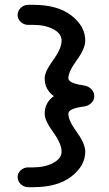

<svg xmlns="http://www.w3.org/2000/svg" viewBox="-20 -663 453 795"><path d="M118 112H97Q79 112 66 99.5Q53 87 53 70Q53 54 66 42Q79 30 97 30H118Q166 30 200.5 11.5Q235 -7 235 -35Q235 -68 200 -116Q165 -164 165 -192Q165 -238 203 -265Q165 -292 165 -339Q165 -366 200 -414Q235 -462 235 -495Q235 -524 201 -542Q167 -560 118 -560H97Q79 -560 66 -572Q53 -584 53 -601Q53 -618 66 -630.5Q79 -643 97 -643H118Q219 -643 276 -598.5Q333 -554 333 -495Q333 -462 298 -414Q263 -366 263 -339Q263 -319 322 -310Q326 -309 328 -309Q345 -307 357.5 -294.5Q370 -282 370 -268V-262Q370 -248 357.5 -236Q345 -224 328 -222Q263 -214 263 -192Q263 -164 298 -116Q333 -68 333 -35Q333 23 276 67.5Q219 112 118 112Z"/></svg>

Font: Hoogli
Style: Bold
Weight: 700
Designer: Anand Singh Naorem
Foundry: Brand New Type
Version: Version 1.00 b007